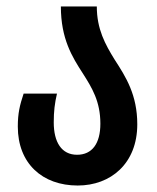

<svg xmlns="http://www.w3.org/2000/svg" viewBox="-20 -563 485 593"><path d="M220 10C322 10 404 -58 404 -179C404 -270 369 -325 334 -379C305 -426 279 -473 279 -543H168C168 -443 203 -387 236 -336C264 -292 290 -250 290 -181C290 -119 264 -85 218 -85C170 -85 146 -124 146 -185C146 -219 149 -244 156 -274H53C41 -238 35 -213 35 -172C35 -58 111 10 220 10Z"/></svg>

Font: Noto Sans Georgian ExtraCondensed SemiBold
Style: Regular
Weight: 600
Width: 2
Designer: Monotype Design Team, Akaki Razmadze
Foundry: Google LLC
Version: Version 2.005